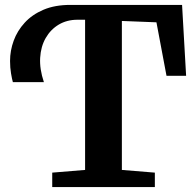

<svg xmlns="http://www.w3.org/2000/svg" viewBox="-20 -763 800 783"><path d="M193 0V-59L327 -70V-682.5H296Q253 -682.5 219.8 -662.8Q186.5 -643 166.5 -608.2Q146.5 -573.5 143.8 -527.5Q141 -481.5 159 -428H32.5Q29 -440 25 -463.5Q21 -487 21 -514.5Q21 -556.5 35.8 -597Q50.5 -637.5 80.8 -670.5Q111 -703.5 157.2 -723.2Q203.5 -743 267 -743H722.5L739 -454H659L618 -672L477 -677.5V-70L611.5 -59V0Z"/></svg>

Font: Merriweather 20pt
Style: Bold
Weight: 700
Version: Version 2.100